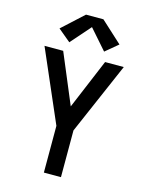

<svg xmlns="http://www.w3.org/2000/svg" viewBox="-141 -1065 882 1151"><g transform="rotate(15 300.0 -490.0)"><path d="M247 0V-290L54 -735H170L300 -425L430 -735H546L353 -290V0ZM192 -794 114 -859 246 -980H354L486 -859L408 -794L300 -917Z"/></g></svg>

Font: Iosevka Custom SmBdEx
Style: Regular
Weight: 600
Width: 7
Monospace: yes
Designer: Belleve Invis
Foundry: Belleve Invis
Version: Version 11.2.4; ttfautohint (v1.8.4)